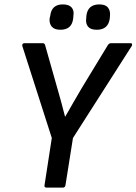

<svg xmlns="http://www.w3.org/2000/svg" viewBox="-20 -851 619 871"><path d="M191 0Q180 0 182 -11L215 -225L81 -643Q80 -649 83 -652Q86 -655 90 -655H174Q183 -655 185 -645L240 -451Q249 -419 258 -387Q267 -355 275 -322H276Q295 -355 313 -386.5Q331 -418 350 -450L469 -646Q475 -655 483 -655H572Q578 -655 579 -651.5Q580 -648 578 -643L311 -225L277 -11Q275 0 266 0ZM419 -716Q391 -716 379.5 -730Q368 -744 371 -767L372 -780Q378 -831 431 -831Q458 -831 469.5 -817Q481 -803 479 -780L478 -767Q471 -716 419 -716ZM254 -716Q227 -716 215 -730Q203 -744 205 -767L208 -780Q214 -831 265 -831Q293 -831 305 -817Q317 -803 313 -780L312 -767Q306 -716 254 -716Z"/></svg>

Font: Sofia Sans Semi Condensed SemiBold
Style: Italic
Weight: 600
Italic angle: -9°
Version: Version 4.100